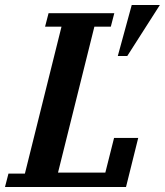

<svg xmlns="http://www.w3.org/2000/svg" viewBox="-50 -751 662 771"><path d="M-16 -54H50L197 -644H131L145 -698H409L395 -644H329L183 -58H373L408 -197H505L456 0H-30ZM479 -731H592L461 -526H423Z"/></svg>

Font: IBM Plex Serif SemiBold
Style: Italic
Weight: 600
Italic angle: -14°
Designer: Mike Abbink, Paul van der Laan, Pieter van Rosmalen
Foundry: Bold Monday
Version: Version 2.5